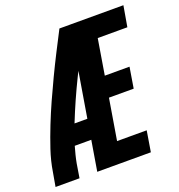

<svg xmlns="http://www.w3.org/2000/svg" viewBox="-141 -846 892 956"><g transform="rotate(-20 304.5 -367.5)"><path d="M-9 0 4 -74Q13 -131 32 -187.5Q51 -244 73 -299.5Q95 -355 119.5 -409.5Q144 -464 170 -518.5Q196 -573 223.5 -627Q251 -681 279 -735H334L330 -712L389 -686Q334 -583 282.5 -478Q231 -373 188 -265H256L239 -160H151Q145 -139 139.5 -117.5Q134 -96 130 -74L118 0ZM212 0 334 -735H618L599 -625H442L411 -437H542L524 -327H393L357 -110H514L496 0Z"/></g></svg>

Font: Iosevka Curly XBdExObl
Style: Regular
Weight: 800
Width: 7
Italic angle: -9°
Monospace: yes
Designer: Belleve Invis
Foundry: Belleve Invis
Version: Version 11.1.0; ttfautohint (v1.8.3)